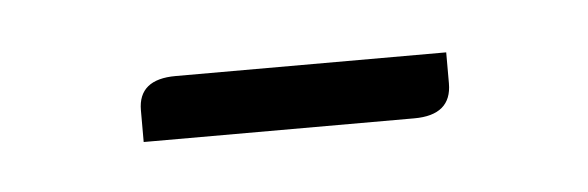

<svg xmlns="http://www.w3.org/2000/svg" viewBox="-23 -439 297 97"><g transform="rotate(-5 126.0 -390.0)"><path d="M47.9 -374V-390.1Q47.9 -405.8 66.9 -405.8H204.1V-390.1Q204.1 -374 185.1 -374Z"/></g></svg>

Font: Hhenum
Style: Regular
Weight: 400
Designer: T. Christopher White
Version: Version 1.0